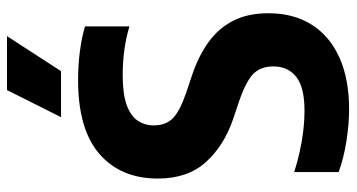

<svg xmlns="http://www.w3.org/2000/svg" viewBox="-250 -738 999 538"><g transform="rotate(-90 249.0 -469.5)"><path d="M210.8 9.7Q169.8 9.7 122.1 2.2Q74.4 -5.3 35.4 -19.5V-144.1Q62.4 -135.4 91.1 -129Q119.9 -122.5 149.4 -118.9Q179 -115.3 208.2 -115.3Q272.7 -115.3 302.1 -138.4Q331.4 -161.5 331.4 -202.8Q331.4 -237.8 310.5 -258.7Q289.5 -279.5 232 -299.1L182.2 -315.9Q109.4 -340.8 63.3 -391.6Q17.2 -442.4 17.2 -526.3Q17.2 -630.2 86.2 -690Q155.2 -749.7 293.2 -749.7Q335.4 -749.7 374.6 -744.5Q413.9 -739.3 443.6 -730.3V-605.7Q413 -615.2 377.9 -620Q342.7 -624.7 307.4 -624.7Q254.5 -624.7 223.7 -613.7Q192.9 -602.6 179.5 -582.8Q166.2 -563.1 166.2 -537.4Q166.2 -504.8 185 -485.2Q203.8 -465.6 255.6 -447.5L305.5 -430.8Q359.7 -412.7 398.9 -384.6Q438.2 -356.6 459.3 -315.2Q480.4 -273.9 480.4 -216.1Q480.4 -146.3 448.7 -95.6Q416.9 -44.9 356.7 -17.6Q296.4 9.7 210.8 9.7ZM189.2 -797.5 265.1 -948.9H416.2L318.2 -797.5Z"/></g></svg>

Font: Encode Sans Condensed Thin
Style: Regular
Weight: 100
Width: 3
Designer: Multiple Designers
Foundry: Impallari Type
Version: Version 3.002